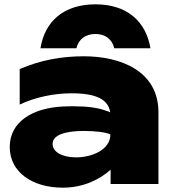

<svg xmlns="http://www.w3.org/2000/svg" viewBox="-20 -850 879 887"><path d="M491 0H712V-331C712 -523 536 -590 368 -590C262 -590 167 -572 71 -531V-367C143 -401 229 -419 311 -419C427 -419 481 -389 489 -331C484 -334 478 -336 471 -338C435 -352 385 -359 321 -359C305 -359 288 -359 270 -358C131 -351 25 -288 25 -171C25 -54 130 17 270 17C365 17 441 -21 491 -66ZM675 -627C654 -753 565 -830 421 -830C276 -830 187 -753 167 -627H333C343 -669 375 -693 421 -693C466 -693 498 -669 508 -627ZM490 -229C490 -156 401 -123 332 -123C267 -123 223 -148 223 -185C223 -242 330 -245 368 -245C416 -245 467 -240 490 -229Z"/></svg>

Font: Bounded ExtBd
Style: Regular
Weight: 800
Designer: Vlad Churkin
Version: Version 3.0